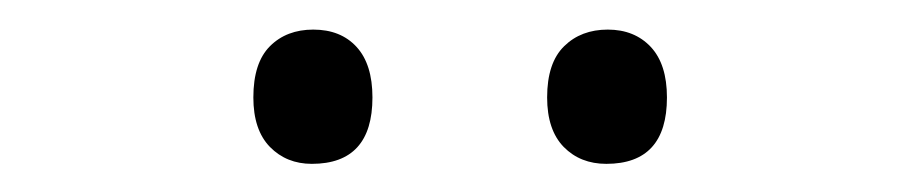

<svg xmlns="http://www.w3.org/2000/svg" viewBox="-20 -734 640 133"><path d="M400 -620.5Q382 -620.5 370.5 -632.2Q359 -644 359 -666.5Q359 -690.5 370.8 -702Q382.5 -713.5 401 -713.5Q419.5 -713.5 430.8 -701.5Q442 -689.5 442 -666.5Q442 -620.5 400 -620.5ZM196 -620.5Q178.5 -620.5 167 -632.2Q155.5 -644 155.5 -666.5Q155.5 -690.5 167 -702Q178.5 -713.5 197 -713.5Q216 -713.5 227 -701.5Q238 -689.5 238 -666.5Q238 -620.5 196 -620.5Z"/></svg>

Font: Commissioner ExtraLight
Style: Regular
Weight: 200
Designer: Kostas Bartsokas
Foundry: Kostas Bartsokas
Version: Version 1.000; ttfautohint (v1.8.3)